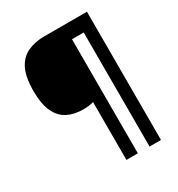

<svg xmlns="http://www.w3.org/2000/svg" viewBox="-205 -892 1065 1150"><g transform="rotate(-30 327.5 -316.5)"><path d="M570 127H491V-662H410V127H331V-273Q301 -264 260 -264Q198 -264 152 -287Q106 -310 80.5 -364Q55 -418 55 -509Q55 -605 82.5 -659.5Q110 -714 160 -737Q210 -760 275 -760H570Z"/></g></svg>

Font: Noto IKEA Simplified Chinese
Style: Bold
Weight: 700
Designer: Monotype Design Team
Foundry: Monotype Imaging Inc.
Version: Version 1.100